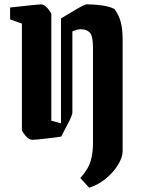

<svg xmlns="http://www.w3.org/2000/svg" viewBox="-20 -640 656 894"><path d="M82 -530 27 -550V-605Q44 -607 67.5 -609.5Q91 -612 114.5 -614.5Q138 -617 155.5 -618.5Q173 -620 178 -619Q191 -615 204 -598.5Q217 -582 219 -574V-78L264 -66V-554Q275 -561 293.5 -572Q312 -583 330.5 -594Q349 -605 363.5 -612Q378 -619 381 -620Q415 -620 453 -615Q491 -610 513 -598Q534 -569 542.5 -536.5Q551 -504 551 -454V63Q551 93 529 128.5Q507 164 471 193Q435 222 395 234L354 189Q393 145 403 107Q413 69 413 28V-418Q413 -473 398 -488.5Q383 -504 355 -504Q341 -504 317 -494V-115Q317 -109 310.5 -93.5Q304 -78 293 -58L265 -4Q243 -1 212 3Q181 7 155.5 9.5Q130 12 124 10Q111 7 97.5 -9.5Q84 -26 82 -34Z"/></svg>

Font: Grenze Gotisch
Style: Bold
Weight: 700
Designer: Renata Polastri
Foundry: Omnibus-Type
Version: Version 1.001